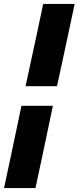

<svg xmlns="http://www.w3.org/2000/svg" viewBox="-42 -798 400 980"><path d="M88.5 -358 108.5 -450.5Q126 -531 143 -610.5Q160 -690 178.5 -778H339Q320.5 -690 303.5 -610.5Q286.5 -531 269 -450.5L249 -358ZM-21.5 162Q-2.5 74 14.5 -6Q31.5 -86 48.5 -167.5L67.5 -258H228L209 -167.5Q192 -86 175 -6Q158 74 139 162Z"/></svg>

Font: Commissioner ExtraBold
Style: Italic
Weight: 800
Italic angle: -12°
Designer: Kostas Bartsokas
Foundry: Kostas Bartsokas
Version: Version 1.000; ttfautohint (v1.8.3)